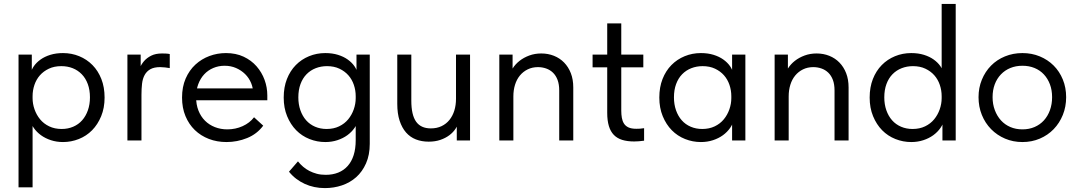

<svg xmlns="http://www.w3.org/2000/svg" viewBox="-20 -720 5526 984"><path d="M147 240V-111V-124V-309L143 -316V-440H75V-316V-309V240ZM303 8Q345 8 384 -7.5Q423 -23 452 -52.5Q481 -82 498.5 -124.5Q516 -167 516 -220Q516 -273 499.5 -315Q483 -357 454 -386.5Q425 -416 386 -432Q347 -448 303 -448Q267 -448 238 -439Q209 -430 188 -415Q167 -400 154 -381.5Q141 -363 138 -345V-227H147Q147 -257 156.5 -285Q166 -313 184.5 -334Q203 -355 230.5 -368Q258 -381 294 -381Q326 -381 352.5 -370.5Q379 -360 399 -339.5Q419 -319 430 -289Q441 -259 441 -221Q441 -185 430.5 -155Q420 -125 401 -103.5Q382 -82 355 -70.5Q328 -59 296 -59Q260 -59 232 -72.5Q204 -86 185.5 -108.5Q167 -131 157 -159.5Q147 -188 147 -217H133V-111Q138 -86 153 -64.5Q168 -43 190 -27Q212 -11 241 -1.5Q270 8 303 8Z M811 -446Q777 -446 754.5 -434.5Q732 -423 718 -406.5Q704 -390 696.5 -371.5Q689 -353 686 -339L701 -309V-440H633V0H705V-234Q705 -265 708 -291Q711 -317 721.5 -336Q732 -355 751 -365.5Q770 -376 801 -376Q813 -376 825.5 -374.5Q838 -373 850 -371V-443Q842 -445 830.5 -445.5Q819 -446 811 -446Z M1141 8Q1196 8 1246.5 -12.5Q1297 -33 1329 -76L1282 -119Q1260 -90 1223.5 -73.5Q1187 -57 1145 -57Q1111 -57 1081.5 -68.5Q1052 -80 1030.5 -101.5Q1009 -123 997 -153.5Q985 -184 985 -222Q985 -259 996 -288.5Q1007 -318 1026.5 -339Q1046 -360 1073 -371.5Q1100 -383 1131 -383Q1163 -383 1189.5 -371.5Q1216 -360 1236 -340.5Q1256 -321 1267 -294.5Q1278 -268 1278 -237V-215L1319 -267H961V-206H1350V-231Q1350 -272 1336 -310.5Q1322 -349 1295 -380Q1268 -411 1228.5 -429.5Q1189 -448 1138 -448Q1094 -448 1053.5 -433Q1013 -418 981.5 -389Q950 -360 931.5 -317.5Q913 -275 913 -220Q913 -167 930.5 -125Q948 -83 978.5 -53.5Q1009 -24 1050.5 -8Q1092 8 1141 8Z M1645 244Q1691 244 1732.5 230Q1774 216 1805.5 188Q1837 160 1856 117Q1875 74 1875 17V-440H1807V-316L1803 -309V-2Q1803 42 1792.5 75Q1782 108 1762 130.5Q1742 153 1713.5 164.5Q1685 176 1649 176Q1624 176 1603.5 170.5Q1583 165 1565.5 156Q1548 147 1533.5 134.5Q1519 122 1507 107L1461 160Q1478 181 1498.5 196.5Q1519 212 1542 222.5Q1565 233 1591 238.5Q1617 244 1645 244ZM1647 8Q1680 8 1709 -1.5Q1738 -11 1760 -27Q1782 -43 1797 -64.5Q1812 -86 1817 -111V-217H1803Q1803 -188 1793 -159.5Q1783 -131 1764.5 -108.5Q1746 -86 1718 -72.5Q1690 -59 1654 -59Q1622 -59 1595 -70.5Q1568 -82 1549 -103.5Q1530 -125 1519.5 -155Q1509 -185 1509 -221Q1509 -259 1520 -289Q1531 -319 1551 -339.5Q1571 -360 1598 -370.5Q1625 -381 1656 -381Q1692 -381 1719.5 -368Q1747 -355 1765.5 -334Q1784 -313 1793.5 -285Q1803 -257 1803 -227H1812V-345Q1809 -363 1796 -381.5Q1783 -400 1762 -415Q1741 -430 1712 -439Q1683 -448 1647 -448Q1603 -448 1564 -432Q1525 -416 1496 -386.5Q1467 -357 1450.5 -315Q1434 -273 1434 -220Q1434 -167 1451.5 -124.5Q1469 -82 1498 -52.5Q1527 -23 1566 -7.5Q1605 8 1647 8Z M2177 6Q2210 6 2236.5 -3Q2263 -12 2283 -27Q2303 -42 2315.5 -61.5Q2328 -81 2334 -102L2321 -131V0H2389V-440H2317V-214Q2317 -181 2308.5 -153.5Q2300 -126 2283.5 -105.5Q2267 -85 2243 -73.5Q2219 -62 2188 -62Q2137 -62 2112.5 -96.5Q2088 -131 2088 -204V-440H2016V-188Q2016 -138 2028 -101.5Q2040 -65 2061 -41Q2082 -17 2111.5 -5.5Q2141 6 2177 6Z M2539 0H2611V-309L2607 -316V-440H2539V-316V-309V-126V-111ZM2846 -256V0H2918V-263V-272Q2918 -313 2905.5 -345Q2893 -377 2871 -399.5Q2849 -422 2819 -434Q2789 -446 2754 -446Q2721 -446 2692.5 -435.5Q2664 -425 2642.5 -408Q2621 -391 2607.5 -369.5Q2594 -348 2591 -325V-226H2611Q2611 -258 2619.5 -285.5Q2628 -313 2644.5 -333Q2661 -353 2684.5 -364.5Q2708 -376 2737 -376Q2759 -376 2779 -369Q2799 -362 2814 -347.5Q2829 -333 2837.5 -310.5Q2846 -288 2846 -256Z M3230 5Q3241 5 3254 4Q3267 3 3281 1V-63Q3270 -61 3259.5 -60.5Q3249 -60 3241 -60Q3216 -60 3201 -67Q3186 -74 3178 -86.5Q3170 -99 3167 -116Q3164 -133 3164 -152V-600H3092V-142Q3092 -102 3100.5 -74Q3109 -46 3126 -28.5Q3143 -11 3169 -3Q3195 5 3230 5ZM3017 -375H3277V-440H3017Z M3732 0H3800V-309V-316V-440H3732V-316L3728 -309V-126L3732 -111ZM3572 8Q3605 8 3634 -1.5Q3663 -11 3685 -27Q3707 -43 3722 -64.5Q3737 -86 3742 -111V-217H3728Q3728 -188 3718 -159.5Q3708 -131 3689.5 -108.5Q3671 -86 3643 -72.5Q3615 -59 3579 -59Q3547 -59 3520 -70.5Q3493 -82 3474 -103.5Q3455 -125 3444.5 -155Q3434 -185 3434 -221Q3434 -259 3445 -289Q3456 -319 3476 -339.5Q3496 -360 3523 -370.5Q3550 -381 3581 -381Q3617 -381 3644.5 -368Q3672 -355 3690.5 -334Q3709 -313 3718.5 -285Q3728 -257 3728 -227H3737V-345Q3734 -363 3721 -381.5Q3708 -400 3687 -415Q3666 -430 3637 -439Q3608 -448 3572 -448Q3528 -448 3489 -432Q3450 -416 3421 -386.5Q3392 -357 3375.5 -315Q3359 -273 3359 -220Q3359 -167 3376.5 -124.5Q3394 -82 3423 -52.5Q3452 -23 3491 -7.5Q3530 8 3572 8Z M3950 0H4022V-309L4018 -316V-440H3950V-316V-309V-126V-111ZM4257 -256V0H4329V-263V-272Q4329 -313 4316.5 -345Q4304 -377 4282 -399.5Q4260 -422 4230 -434Q4200 -446 4165 -446Q4132 -446 4103.5 -435.5Q4075 -425 4053.5 -408Q4032 -391 4018.5 -369.5Q4005 -348 4002 -325V-226H4022Q4022 -258 4030.5 -285.5Q4039 -313 4055.5 -333Q4072 -353 4095.5 -364.5Q4119 -376 4148 -376Q4170 -376 4190 -369Q4210 -362 4225 -347.5Q4240 -333 4248.5 -310.5Q4257 -288 4257 -256Z M4810 0H4878V-309V-316V-700H4806V-316V-309V-126L4810 -111ZM4650 8Q4683 8 4712 -1.5Q4741 -11 4763 -27Q4785 -43 4800 -64.5Q4815 -86 4820 -111V-217H4806Q4806 -188 4796 -159.5Q4786 -131 4767.5 -108.5Q4749 -86 4721 -72.5Q4693 -59 4657 -59Q4625 -59 4598 -70.5Q4571 -82 4552 -103.5Q4533 -125 4522.5 -155Q4512 -185 4512 -221Q4512 -259 4523 -289Q4534 -319 4554 -339.5Q4574 -360 4601 -370.5Q4628 -381 4659 -381Q4695 -381 4722.5 -368Q4750 -355 4768.5 -334Q4787 -313 4796.5 -285Q4806 -257 4806 -227H4815V-345Q4812 -363 4799 -381.5Q4786 -400 4765 -415Q4744 -430 4715 -439Q4686 -448 4650 -448Q4606 -448 4567 -432Q4528 -416 4499 -386.5Q4470 -357 4453.5 -315Q4437 -273 4437 -220Q4437 -167 4454.5 -124.5Q4472 -82 4501 -52.5Q4530 -23 4569 -7.5Q4608 8 4650 8Z M5220 8Q5268 8 5309 -9.5Q5350 -27 5380 -58Q5410 -89 5427 -131Q5444 -173 5444 -222Q5444 -271 5427 -312.5Q5410 -354 5380 -384Q5350 -414 5309 -431Q5268 -448 5220 -448Q5172 -448 5130.5 -431Q5089 -414 5059 -383.5Q5029 -353 5012 -311.5Q4995 -270 4995 -222Q4995 -173 5012 -131Q5029 -89 5059.5 -58Q5090 -27 5131 -9.5Q5172 8 5220 8ZM5220 -57Q5186 -57 5158 -69Q5130 -81 5110 -103Q5090 -125 5078.5 -155.5Q5067 -186 5067 -222Q5067 -258 5078 -287.5Q5089 -317 5109.5 -338.5Q5130 -360 5158 -371.5Q5186 -383 5220 -383Q5254 -383 5282 -371.5Q5310 -360 5330 -338.5Q5350 -317 5361 -287.5Q5372 -258 5372 -222Q5372 -186 5361 -155.5Q5350 -125 5330 -103Q5310 -81 5282 -69Q5254 -57 5220 -57Z"/></svg>

Font: Tilda Sans VF
Style: Regular
Weight: 400
Designer: ParaType Ltd
Foundry: ParaType Ltd
Version: Version 1.010